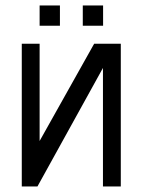

<svg xmlns="http://www.w3.org/2000/svg" viewBox="-20 -673 510 693"><path d="M123 -580.1V-653.3H196.3V-580.1ZM278.8 -580.1V-653.3H352.1V-580.1ZM58.6 0V-515.1H123V-164.1L319.8 -515.1H416V0H351.6V-427.7L115.2 0Z"/></svg>

Font: News Cycle
Style: Regular
Weight: 500
Version: Version 0.5.2